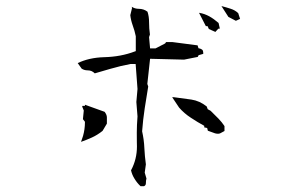

<svg xmlns="http://www.w3.org/2000/svg" viewBox="-20 -707 1040 649"><path d="M466.8 -77.6Q473.1 -80.6 473.1 -87.4Q473.1 -97.2 475.1 -103.5L469.2 -123.5L473.1 -151.4Q469.2 -180.7 468.3 -201.7Q467.3 -222.7 465.3 -236.1Q463.4 -249.5 460.4 -263.2Q463.4 -303.2 469.2 -341.1Q475.1 -378.9 481 -414.6L478 -423.3L487.3 -508.3L602.1 -505.4L648.4 -514.6L651.4 -520.5L667 -524.9Q667 -526.9 667 -528.8Q667 -535.6 663.6 -538.8Q660.2 -542 653.3 -543.5L650.9 -543.9L647.9 -553.7L562 -564.9H541.5L538.1 -560.1L505.9 -543.5H487.3L483.9 -581.5L486.8 -590.3Q483.9 -610.4 483.9 -631.1Q483.9 -651.9 478.5 -667.5Q465.8 -677.2 449.2 -677.2Q436 -677.2 425.3 -684.1L426.3 -679.7L420.4 -655.8Q422.4 -638.2 428.7 -620.8Q435.1 -603.5 439 -584.5V-534.2L436 -533.2Q388.7 -515.1 332 -513.7Q280.8 -512.2 242.7 -493.7L255.9 -475.1Q264.6 -469.2 276.4 -469.2Q290.5 -469.2 300.3 -459Q330.1 -467.3 352.1 -474.1Q389.6 -484.9 421.4 -490.7H438.5L444.8 -406.2L440.9 -362.3L444.8 -313.5Q442.4 -282.7 442.4 -259.3Q442.4 -235.8 442.6 -225.8Q442.9 -215.8 442.9 -211.9Q442.9 -168.5 422.9 -131.3Q426.3 -116.2 434.6 -103Q443.4 -88.4 455.1 -77.6ZM267.1 -293.9Q267.1 -270 260.7 -247.6Q257.3 -237.3 253.9 -227.5Q271 -233.4 290 -241.9Q309.1 -250.5 326.7 -264.6L341.3 -289.1V-310.1Q341.3 -319.3 333.5 -329.1L267.1 -353V-349.1H258.8L257.8 -346.7L263.2 -333.5L260.3 -304.2L267.1 -295.4ZM707 -256.3Q712.4 -254.9 717 -254.9Q721.7 -254.9 725.1 -256.8Q731.4 -260.3 738.8 -264.2V-280.8Q730.5 -293.5 718.8 -305.7L691.9 -332.5L682.1 -337.9L678.7 -347.2Q654.8 -366.2 627 -370.4Q599.1 -374.5 567.9 -378.4H562L585.4 -343.3Q602.5 -323.7 625 -309.1Q647.9 -293.9 670.4 -281.7V-276.4L680.2 -274.4L682.6 -265.1ZM686 -608.9 708 -599.1 717.8 -609.9 723.1 -610.4 718.8 -629.4Q703.1 -643.1 687.3 -651.9Q671.4 -660.6 653.8 -663.6H652.8L675.8 -618.7H681.6ZM752 -649.9 777.3 -636.7 791.5 -643.1 785.2 -662.6Q774.4 -672.9 758.8 -677.7Q743.7 -682.6 728.5 -686.5Z"/></svg>

Font: Bakudai
Style: Light
Weight: 300
Version: Version 1.48